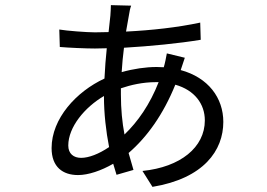

<svg xmlns="http://www.w3.org/2000/svg" viewBox="-20 -683 1040 748"><path d="M598 -363C564 -276 517 -209 465 -159C456 -206 451 -258 451 -315V-339C489 -352 536 -363 588 -363ZM700 -458 630 -475C628 -463 622 -433 618 -421L590 -422C548 -422 500 -415 454 -402C456 -434 459 -467 463 -497C565 -503 678 -514 762 -528L760 -595C671 -576 571 -565 471 -560L482 -622C484 -636 487 -651 491 -661L412 -663C412 -653 411 -636 410 -622L403 -558L350 -557C318 -557 240 -563 211 -568L213 -500C247 -497 314 -494 350 -494L396 -495C392 -458 389 -418 387 -377C277 -326 181 -221 181 -106C181 -32 225 -1 284 -1C324 -1 374 -18 421 -45L434 -2L500 -21L481 -87C553 -149 616 -237 663 -353C738 -332 778 -278 778 -214C778 -109 683 -32 535 -17L574 45C774 12 850 -97 850 -208C850 -302 791 -381 684 -410ZM385 -309V-307C385 -241 393 -171 405 -110C365 -83 326 -68 296 -68C267 -68 246 -84 246 -116C246 -188 310 -265 385 -309Z"/></svg>

Font: Noto Sans CJK SC
Style: Regular
Weight: 400
Designer: Ryoko NISHIZUKA 西塚涼子 (kana, bopomofo & ideographs); Paul D. Hunt (Latin, Greek & Cyrillic); Sandoll Communications 산돌커뮤니
Foundry: Adobe
Version: Version 2.004;hotconv 1.0.118;makeotfexe 2.5.65603